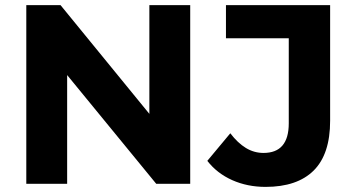

<svg xmlns="http://www.w3.org/2000/svg" viewBox="-20 -720 1390 752"><path d="M83 0V-700H217L565 -274V-700H725V0H592L243 -426V0ZM1020 12Q949 12 889.5 -14.5Q830 -41 792 -90L882 -198Q911 -160 943 -140.5Q975 -121 1012 -121Q1111 -121 1111 -237V-570H865V-700H1273V-247Q1273 -116 1208.5 -52Q1144 12 1020 12Z"/></svg>

Font: Montserrat Z
Style: Bold
Weight: 700
Designer: Julieta Ulanovsky
Foundry: Julieta Ulanovsky
Version: Version 8.000